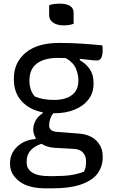

<svg xmlns="http://www.w3.org/2000/svg" viewBox="-20 -781 640 1051"><path d="M162 -72Q162 -99 176 -123Q190 -147 214 -161V-166Q142 -180 99 -226.5Q56 -273 56 -346V-352Q56 -439 120.5 -492.5Q185 -546 303 -546Q367 -546 421 -542.5Q475 -539 539 -533Q541 -529 541.5 -522Q542 -515 542 -507Q542 -482 535 -466Q528 -450 509 -450Q493 -450 471.5 -453Q450 -456 417 -459V-451Q450 -433 471 -403Q492 -373 492 -329V-322Q492 -272 464 -236Q436 -200 387.5 -180.5Q339 -161 278 -161Q274 -161 271 -161Q260 -146 254.5 -129Q249 -112 249 -95Q249 -79 259 -70Q269 -61 292 -59L409 -50Q472 -46 507 -11.5Q542 23 542 74V83Q542 128 516 166Q490 204 428.5 227Q367 250 262 250H231Q135 250 85 211Q35 172 35 118V111Q35 59 74.5 21.5Q114 -16 175 -20V-27Q162 -48 162 -72ZM170 -253Q194 -243 219 -238.5Q244 -234 277 -234Q338 -234 373.5 -260.5Q409 -287 409 -339V-346Q409 -372 395.5 -405.5Q382 -439 340 -463Q319 -464 297 -464Q223 -464 182 -433.5Q141 -403 141 -339V-333Q141 -317 147 -295.5Q153 -274 170 -253ZM246 183H280Q331 183 367.5 177.5Q404 172 439 159Q446 148 448.5 134Q451 120 451 107V100Q451 74 435 55Q419 36 384 34L277 28Q236 25 207 6Q126 33 126 103V110Q126 144 157 163.5Q188 183 246 183ZM249 -752Q260 -757 276 -759Q292 -761 308 -761Q342 -761 362.5 -749Q383 -737 383 -711V-651Q361 -642 328 -642Q293 -642 271 -657Q249 -672 249 -699Z"/></svg>

Font: Recursive Mn Csl St
Style: Regular
Weight: 400
Monospace: yes
Version: Version 1.079;hotconv 1.0.112;makeotfexe 2.5.65598; ttfautoh